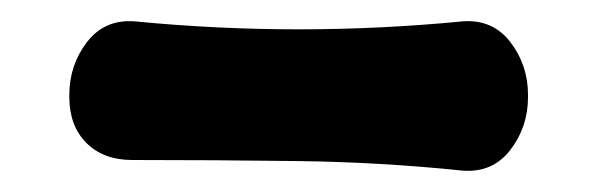

<svg xmlns="http://www.w3.org/2000/svg" viewBox="-20 -10 560 180"><path d="M475 81Q475 109 458.5 130.5Q442 152 414 150Q337 142 259.5 141Q182 140 104 140Q77 140 61 124Q45 108 45 81V79Q45 51 61.5 29.5Q78 8 106 10Q260 25 414 10Q442 8 458.5 29.5Q475 51 475 79Z"/></svg>

Font: Winky Sans SemiBold
Style: Regular
Weight: 600
Designer: Simon Atzbach
Foundry: typofactur
Version: Version 1.205